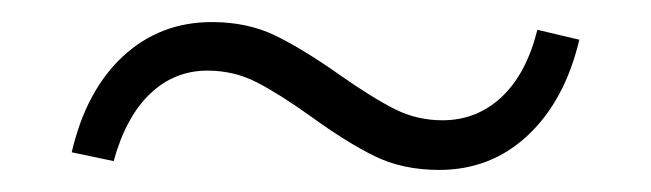

<svg xmlns="http://www.w3.org/2000/svg" viewBox="-20 -316 590 174"><path d="M261 -211Q233 -231 212.5 -241.5Q192 -252 168 -252Q138 -252 116 -231Q94 -210 83 -170L45 -178Q58 -234 91.5 -265Q125 -296 172 -296Q204 -296 229 -284Q254 -272 288 -248Q318 -227 338 -217Q358 -207 381 -207Q412 -207 434.5 -228Q457 -249 467 -289L505 -280Q492 -225 458.5 -193.5Q425 -162 378 -162Q345 -162 319.5 -174.5Q294 -187 261 -211Z"/></svg>

Font: Ysabeau Infant Semilight
Style: Italic
Weight: 300
Italic angle: -12°
Designer: Christian Thalmann (Catharsis Fonts)
Version: Version 0.003